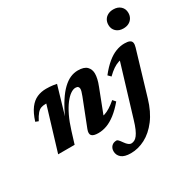

<svg xmlns="http://www.w3.org/2000/svg" viewBox="-204 -930 1416 1404"><g transform="rotate(-30 504.0 -228.0)"><path d="M44 -280.5 19.5 -290Q40.5 -355.5 68.5 -392.2Q96.5 -429 131.8 -444.2Q167 -459.5 209 -459.5Q225.5 -459.5 239 -458.5Q252.5 -457.5 266.2 -455.8Q280 -454 296.5 -450.5L223.5 -201L224 -207.5Q255.5 -276.5 286.8 -324.5Q318 -372.5 349.2 -402.2Q380.5 -432 412 -445.8Q443.5 -459.5 476 -459.5Q529 -459.5 551.8 -436.2Q574.5 -413 574.5 -377Q574.5 -358 569 -333.2Q563.5 -308.5 551 -277L458.5 -37.5L437 -75.5Q461 -75.5 484 -82.5Q507 -89.5 532 -105.2Q557 -121 586.5 -146L607 -122.5Q565.5 -73.5 526.8 -43.5Q488 -13.5 451.8 -0.2Q415.5 13 380 13Q337.5 13 323.8 -2.8Q310 -18.5 323.5 -53.5L411.5 -278.5Q419.5 -300 423 -312.2Q426.5 -324.5 426.5 -333.5Q426.5 -344.5 420 -351.5Q413.5 -358.5 398 -358.5Q378.5 -358.5 355.2 -342.5Q332 -326.5 307.5 -294.5Q283 -262.5 259.5 -214Q236 -165.5 216 -100.5L185 0H46L156.5 -365Q155 -365 153.2 -365Q151.5 -365 149.5 -365Q128 -365 111.2 -359Q94.5 -353 78.8 -335Q63 -317 44 -280.5ZM837 -635Q837 -659 847.5 -677.2Q858 -695.5 877.8 -706Q897.5 -716.5 924 -716.5Q962 -716.5 985 -695.2Q1008 -674 1008 -639.5Q1008 -616 997.2 -597.5Q986.5 -579 967 -568.5Q947.5 -558 920.5 -558Q883 -558 860 -579.5Q837 -601 837 -635ZM818 -27Q789.5 70.5 741 134Q692.5 197.5 633.2 228.5Q574 259.5 512 259.5Q457.5 259.5 432.5 238Q407.5 216.5 407.5 183.5Q407.5 158.5 423 142Q438.5 125.5 466 125.5Q471.5 125.5 479.8 133.8Q488 142 501.5 161.5Q515 181 527 190Q539 199 549 199Q563.5 199 576.8 192.2Q590 185.5 602.2 169.5Q614.5 153.5 626.5 126.2Q638.5 99 650.5 58L789.5 -401L818 -371.5Q792 -372.5 768.2 -365Q744.5 -357.5 720.2 -341Q696 -324.5 668.5 -297.5L646.5 -320Q686 -370 723.5 -401Q761 -432 797.5 -446Q834 -460 869.5 -460Q898 -460 912.8 -453.2Q927.5 -446.5 930.8 -431.8Q934 -417 927 -393.5Z"/></g></svg>

Font: Newsreader 16pt 16pt
Style: Bold Italic
Weight: 700
Italic angle: -17°
Version: Version 1.003